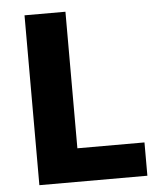

<svg xmlns="http://www.w3.org/2000/svg" viewBox="-52 -759 673 804"><g transform="rotate(-5 285.0 -357.0)"><path d="M81 0V-714H253V-140H535V0Z"/></g></svg>

Font: Noto Sans Cherokee ExtraBold
Style: Regular
Weight: 800
Designer: Monotype Design Team
Foundry: Monotype Imaging Inc.
Version: Version 2.001; ttfautohint (v1.8.4.7-5d5b)